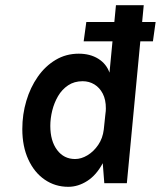

<svg xmlns="http://www.w3.org/2000/svg" viewBox="-20 -706 620 740"><path d="M243.1 14Q192.4 14 152.1 -13.8Q111.9 -41.5 89 -91.7Q66 -141.9 66 -208.5Q66 -265.3 81.5 -317.2Q96.9 -369.2 125.7 -410.3Q154.5 -451.4 194.5 -475.2Q234.4 -499.1 283.5 -499.1Q327.3 -499.1 358.7 -479.6Q390 -460 402 -426L426.9 -686H534L468.9 0H382L376 -77Q351.5 -31.1 316.3 -8.6Q281.1 14 243.1 14ZM269.3 -93.1Q293.2 -93.1 317.1 -107.5Q341.1 -121.9 358.5 -147.5Q376 -173.1 380 -207L386 -264.1Q387.2 -272.5 387.6 -277.7Q388 -282.9 388 -287.8Q388.2 -321.7 376.1 -345Q364 -368.4 343.7 -380.7Q323.4 -393 298.6 -393Q266.2 -393 242.5 -377.1Q218.9 -361.3 203.8 -335.6Q188.8 -309.9 181.3 -279.7Q173.9 -249.4 173.9 -220.9Q173.9 -162.8 200.1 -127.9Q226.2 -93.1 269.3 -93.1ZM302.5 -546.8 312.7 -621.3H579.8L569.4 -546.8Z"/></svg>

Font: Karla
Style: Italic
Weight: 400
Italic angle: -8°
Designer: Jonathan Pinhorn
Version: Version 2.004;gftools[0.9.33]